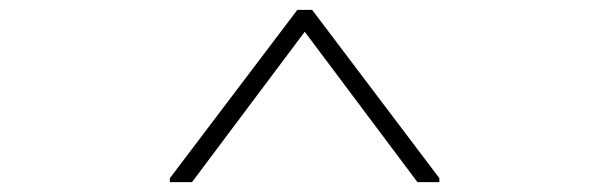

<svg xmlns="http://www.w3.org/2000/svg" viewBox="-20 -720 1238 390"><path d="M828 -350H872.5V-358L614 -700H584L325 -358V-350H370L599 -655.5Z"/></svg>

Font: Melete UltraLight
Style: Regular
Weight: 200
Width: 6
Designer: Sora Sagano
Foundry: DOT COLON
Version: Version 0.200;FEAKit 1.0